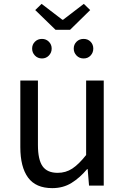

<svg xmlns="http://www.w3.org/2000/svg" viewBox="-20 -959 647 992"><path d="M250 13Q165 13 125 -41.5Q85 -96 85 -199V-543H176V-210Q176 -134 200 -100Q224 -66 278 -66Q320 -66 353.5 -88Q387 -110 425 -158V-543H516V0H440L433 -85H430Q392 -40 349 -13.5Q306 13 250 13ZM195 -939 302 -857H306L413 -939L446 -907L342 -805H267L162 -907ZM197 -657Q175 -657 160.5 -672Q146 -687 146 -708Q146 -729 160.5 -743.5Q175 -758 197 -758Q218 -758 232.5 -743.5Q247 -729 247 -708Q247 -687 232.5 -672Q218 -657 197 -657ZM412 -657Q390 -657 375.5 -672Q361 -687 361 -708Q361 -729 375.5 -743.5Q390 -758 412 -758Q434 -758 448 -743.5Q462 -729 462 -708Q462 -687 448 -672Q434 -657 412 -657Z"/></svg>

Font: Noto Sans CJK KR Regular (TTF)
Style: Regular
Weight: 400
Designer: Ryoko NISHIZUKA 西塚涼子 (kana & ideographs); Paul D. Hunt (Latin, Greek & Cyrillic); Wenlong ZHANG 张文龙 (bopomofo); Sandoll 
Foundry: Adobe Systems Incorporated
Version: Version 1.004;PS 1.004;hotconv 1.0.82;makeotf.lib2.5.63406